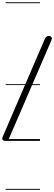

<svg xmlns="http://www.w3.org/2000/svg" viewBox="-55 -1246 479 1698"><path d="M-7.5 0Q-17.5 0 -24.8 -3.8Q-32 -7.5 -34.5 -15.2Q-37 -23 -32 -34.5L341 -900.5Q348 -916.5 357 -922.5Q366 -928.5 376.5 -928.5Q385.5 -928.5 392.8 -924.2Q400 -920 402.8 -911.5Q405.5 -903 400 -890.5L26 -24.5Q20 -11 11.5 -5.5Q3 0 -7.5 0ZM-7.5 0Q-17.5 0 -24.8 -3.8Q-32 -7.5 -34.5 -15.2Q-37 -23 -32 -34.5L341 -900.5Q348 -916.5 357 -922.5Q366 -928.5 376.5 -928.5Q385.5 -928.5 392.8 -924.2Q400 -920 402.8 -911.5Q405.5 -903 400 -890.5L26 -24.5Q20 -11 11.5 -5.5Q3 0 -7.5 0ZM-5 424.5H298.5V432.5H-5ZM-5 -16H298.5V0H-5ZM-5 -501.5H298.5V-493.5H-5ZM-5 -1226H298.5V-1218H-5Z"/></svg>

Font: Edu AU VIC WA NT Guides
Style: Regular
Weight: 400
Designer: Tina and Corey Anderson, Eben Sorkin, Mirko Velimirovic
Foundry: Google for Education
Version: Version 1.001